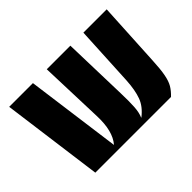

<svg xmlns="http://www.w3.org/2000/svg" viewBox="-112 -772 990 990"><g transform="rotate(-45 383.0 -277.0)"><path d="M101 0 27 -554H200L270 -34H271Q317 -88 313 -199L301 -554H473L483 -199Q485 -135 482.5 -97Q480 -59 469 -34L470 -33Q515 -68 531 -111.5Q547 -155 551 -223L568 -554H738L719 -202Q716 -139 709 -102.5Q702 -66 689 -44Q676 -22 653 0Z"/></g></svg>

Font: Tac One
Style: Regular
Weight: 400
Designer: Oluseyi Olusanya, David Udoh, Eyiyemi Adegbite, Mirko Velimirović
Version: Version 1.003; ttfautohint (v1.8.4.7-5d5b)